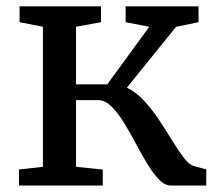

<svg xmlns="http://www.w3.org/2000/svg" viewBox="-20 -575 673 595"><path d="M38.8 0V-49.6L113 -58.1V-492.1L40.7 -506.2V-555.3H293V-506.2L215.6 -492.1V-313.6H312.3L442.7 -492.1L369.4 -506.2V-555.3H595.2V-506.2L525.5 -491.8L373.2 -303.3Q401.9 -289.5 426.9 -262.3Q451.9 -235 473.6 -202.2Q495.3 -169.4 514.3 -138.4Q533.2 -107.4 549.7 -86Q566.2 -64.5 580.5 -60.5L619.2 -50.1V0H510.2Q490.8 0 472.4 -19.1Q453.9 -38.2 435.8 -68.4Q417.6 -98.5 399.7 -132.3Q381.8 -166.1 363.2 -196.2Q344.6 -226.3 325.1 -245.4Q305.7 -264.6 284.6 -264.6H215.6V-58.1L298.5 -49.6V0Z"/></svg>

Font: Merriweather Light
Style: Regular
Weight: 300
Designer: Eben Sorkin
Foundry: Eben Sorkin
Version: Version 2.100